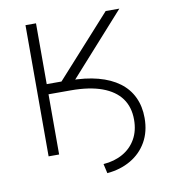

<svg xmlns="http://www.w3.org/2000/svg" viewBox="-76 -607 695 782"><g transform="rotate(-10 272.0 -216.5)"><path d="M108.9 -249V-289.6H218.3Q285.2 -289.6 336.4 -275.9Q387.7 -262.2 422.9 -236.1Q458 -210 475.8 -172.1Q493.7 -134.3 493.7 -86.4Q493.7 -29.8 469.5 12.5Q445.3 54.7 402.8 79.3Q360.4 104 305.2 108.9L296.4 69.8Q342.3 66.4 377 46.6Q411.6 26.9 430.9 -7.1Q450.2 -41 450.2 -86.9Q450.2 -139.2 424.1 -175Q397.9 -210.9 345.9 -230Q293.9 -249 217.3 -249ZM81.5 0V-542.5H125V-291H186L413.1 -542.5H469.7L206.5 -249H125V0Z"/></g></svg>

Font: Inter 20pt ExtraLight
Style: Regular
Weight: 250
Version: Version 4.001;git-66647c0bb